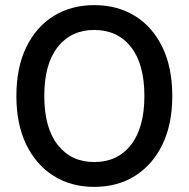

<svg xmlns="http://www.w3.org/2000/svg" viewBox="-20 -720 737 750"><path d="M348 10Q258 10 189.5 -33Q121 -76 82.5 -155.5Q44 -235 44 -345Q44 -456 82.5 -535.5Q121 -615 189.5 -657.5Q258 -700 348 -700Q439 -700 507.5 -657.5Q576 -615 614.5 -535.5Q653 -456 653 -345Q653 -235 614.5 -155.5Q576 -76 507.5 -33Q439 10 348 10ZM348 -87Q439 -87 491.5 -154Q544 -221 544 -345Q544 -470 491.5 -536.5Q439 -603 348 -603Q258 -603 205.5 -536.5Q153 -470 153 -345Q153 -221 205.5 -154Q258 -87 348 -87Z"/></svg>

Font: Radio Canada Big
Style: Regular
Weight: 400
Designer: Étienne Aubert Bonn
Foundry: Coppers and Brasses
Version: Version 1.001